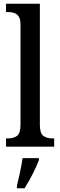

<svg xmlns="http://www.w3.org/2000/svg" viewBox="-20 -780 321 1021"><path d="M12 0V-44H23Q52 -44 70.5 -57.5Q89 -71 89 -117V-650Q89 -679 79 -693Q69 -707 54 -711.5Q39 -716 23 -716H12V-760H192V-117Q192 -71 210.5 -57.5Q229 -44 258 -44H268V0ZM70 208Q78 175 86.5 136Q95 97 100 61H187V71Q179 92 166.5 119Q154 146 139 173Q124 200 111 221H70Z"/></svg>

Font: Noto Serif Lao Condensed Medium
Style: Regular
Weight: 500
Width: 3
Designer: Monotype Design Team
Foundry: Monotype Imaging Inc.
Version: Version 2.003; ttfautohint (v1.8.4.7-5d5b)